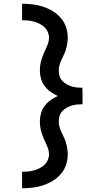

<svg xmlns="http://www.w3.org/2000/svg" viewBox="-20 -853 540 1026"><path d="M98 153V65Q114 65 130 63.5Q146 62 161.5 57.5Q177 53 191.5 46Q206 39 217.5 28Q229 17 235.5 2Q242 -13 242 -28Q242 -44 237 -58.5Q232 -73 225.5 -86.5Q219 -100 213 -114Q207 -128 202.5 -142.5Q198 -157 195.5 -172.5Q193 -188 193 -203Q193 -225 199 -247Q205 -269 218.5 -287Q232 -305 250.5 -318Q269 -331 289 -340Q269 -349 250.5 -362Q232 -375 218.5 -393Q205 -411 199 -433Q193 -455 193 -477Q193 -492 195.5 -507.5Q198 -523 202.5 -537.5Q207 -552 213 -566Q219 -580 225.5 -593.5Q232 -607 237 -621.5Q242 -636 242 -652Q242 -667 235.5 -682Q229 -697 217.5 -708Q206 -719 191.5 -726Q177 -733 161.5 -737.5Q146 -742 130 -743.5Q114 -745 98 -745V-833Q127 -833 155.5 -829.5Q184 -826 211 -817Q238 -808 262.5 -793Q287 -778 305.5 -756.5Q324 -735 333 -707.5Q342 -680 342 -652Q342 -636 339.5 -621Q337 -606 333 -591.5Q329 -577 322.5 -563Q316 -549 309.5 -535.5Q303 -522 298.5 -507Q294 -492 294 -477Q294 -462 298 -447.5Q302 -433 312 -422Q322 -411 335 -403.5Q348 -396 362 -391.5Q376 -387 391 -385.5Q406 -384 420 -384L421 -362V-296Q406 -296 391 -294.5Q376 -293 362 -288.5Q348 -284 335 -276.5Q322 -269 312 -258Q302 -247 298 -232.5Q294 -218 294 -203Q294 -188 298.5 -173Q303 -158 309.5 -144.5Q316 -131 322.5 -117Q329 -103 333 -88.5Q337 -74 339.5 -59Q342 -44 342 -28Q342 0 333 27.5Q324 55 305.5 76.5Q287 98 262.5 113Q238 128 211 137Q184 146 155.5 149.5Q127 153 98 153Z"/></svg>

Font: Iosevka Custom Semibold
Style: Regular
Weight: 600
Designer: Belleve Invis
Foundry: Belleve Invis
Version: Version 27.0.2; ttfautohint (v1.8.4)